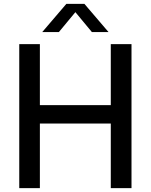

<svg xmlns="http://www.w3.org/2000/svg" viewBox="-20 -967 775 987"><path d="M79 0V-740H185V-426.5H549.5V-740H656V0H549.5V-332H185V0ZM197 -802 321 -947H414L538 -802H452.5L367.5 -904.5L282.5 -802Z"/></svg>

Font: Encode Sans Md
Style: Regular
Weight: 500
Designer: Multiple Designers
Foundry: Impallari Type
Version: Version 3.002; ttfautohint (v1.8.3) -l 8 -r 50 -G 200 -x 14 